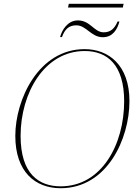

<svg xmlns="http://www.w3.org/2000/svg" viewBox="-20 -985 729 1016"><path d="M340 -945H630L634 -965H344ZM298 -789H308C323 -830 344 -851 384 -851C437 -851 462 -788 524 -788C577 -788 601 -830 612 -871H602C587 -835 566 -814 529 -814C477 -814 459 -877 392 -877C337 -877 307 -824 298 -789ZM301 11C546 11 665 -249 665 -450C665 -641 554 -725 428 -725C184 -725 61 -458 61 -266C61 -76 166 11 301 11ZM301 1C186 1 89 -64 89 -266C89 -494 216 -715 428 -715C548 -715 637 -642 637 -449C637 -222 519 1 301 1Z"/></svg>

Font: Noto Serif Display Thin
Style: Italic
Weight: 100
Italic angle: -12°
Designer: Monotype Design Team
Foundry: Monotype Imaging Inc.
Version: Version 2.009